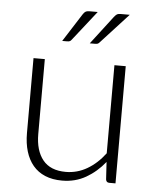

<svg xmlns="http://www.w3.org/2000/svg" viewBox="-52 -760 653 812"><g transform="rotate(5 274.5 -354.0)"><path d="M468 -497.5V0H441.5Q429 0 427 -13L422.5 -87Q388 -44 342.8 -18Q297.5 8 242 8Q200.5 8 169.5 -5Q138.5 -18 118 -42.5Q97.5 -67 87 -101.5Q76.5 -136 76.5 -179.5V-497.5H124.5V-179.5Q124.5 -109.5 156.5 -69.8Q188.5 -30 254 -30Q302.5 -30 344.8 -54.8Q387 -79.5 420 -123.5V-497.5ZM330 -715.5 230.5 -589Q227 -584 222.5 -582.2Q218 -580.5 212 -580.5H191L267 -699.5Q272.5 -708.5 278.5 -712Q284.5 -715.5 296.5 -715.5ZM466 -715.5 350 -589Q346 -584 341.8 -582.2Q337.5 -580.5 331.5 -580.5H308L399 -699.5Q405.5 -708 411 -711.8Q416.5 -715.5 428.5 -715.5Z"/></g></svg>

Font: Lato 2
Style: Regular
Weight: 300
Designer: Lukasz Dziedzic with Adam Twardoch and Botio Nikoltchev
Foundry: tyPoland Lukasz Dziedzic
Version: Version 2.015; 2015-08-06; http://www.latofonts.com/